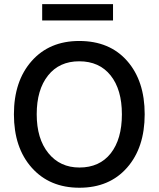

<svg xmlns="http://www.w3.org/2000/svg" viewBox="-20 -881 751 909"><path d="M45.9 -339.8Q45.9 -181.6 130.4 -86.9Q214.8 7.8 356 7.8Q498 7.8 581.5 -87.2Q665 -182.1 665 -340.1Q665 -498 582 -592.5Q499 -687 355 -687Q213.9 -687 129.9 -592Q45.9 -497.1 45.9 -339.8ZM355 -590.8Q450.2 -590.8 503.7 -523.9Q557.1 -457 557.1 -339.8Q557.1 -222.2 504.2 -155Q451.2 -87.9 356 -87.9Q264.2 -87.9 209 -156Q153.8 -224.1 153.8 -340.1Q153.8 -456.1 207.3 -523.4Q260.7 -590.8 355 -590.8ZM515.1 -784.2V-861.3H179.7V-784.2Z"/></svg>

Font: FAU Chimera Medium
Style: Regular
Weight: 500
Version: Version 1.002;hotconv 1.0.117;makeotfexe 2.5.65602